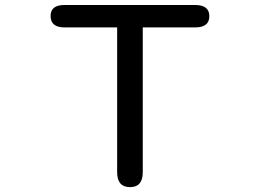

<svg xmlns="http://www.w3.org/2000/svg" viewBox="-20 -728 1040 769"><path d="M501 21.5Q449.2 21.5 449.2 -38.1V-618.2H238.3Q182.6 -618.2 182.6 -664.1Q182.6 -708 238.3 -708H761.7Q818.4 -708 818.4 -663.1Q818.4 -618.2 761.7 -618.2H551.8V-38.1Q551.8 21.5 501 21.5Z"/></svg>

Font: KTXP_ComRound
Style: Medium
Weight: 500
Version: Version 1.01;May 16, 2022;FontCreator 13.0.0.2683 64-bit